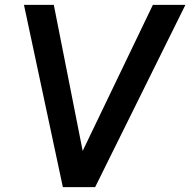

<svg xmlns="http://www.w3.org/2000/svg" viewBox="-20 -765 778 785"><path d="M237 0 78 -745H200L318 -148L605 -745H738L369 0Z"/></svg>

Font: Plus Jakarta Sans SemiBold
Style: Italic
Weight: 600
Italic angle: -8°
Designer: Gumpita Rahayu
Foundry: Tokotype
Version: Version 2.071; ttfautohint (v1.8.4.7-5d5b);gftools[0.9.29]